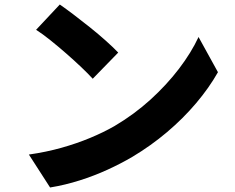

<svg xmlns="http://www.w3.org/2000/svg" viewBox="-20 -788 1040 851"><path d="M245 -768Q271 -750 306 -723.5Q341 -697 378.5 -667Q416 -637 449 -607.5Q482 -578 504 -555L391 -439Q371 -461 340.5 -490Q310 -519 274 -550.5Q238 -582 203 -610Q168 -638 140 -656ZM108 -103Q185 -114 252.5 -133Q320 -152 379 -176.5Q438 -201 487 -229Q575 -281 647 -346.5Q719 -412 773.5 -483.5Q828 -555 860 -624L946 -468Q907 -399 849.5 -331Q792 -263 720.5 -202.5Q649 -142 567 -93Q516 -63 457 -36Q398 -9 333.5 11.5Q269 32 202 43Z"/></svg>

Font: Noto Sans JP Thin ExtraBold
Style: Regular
Weight: 800
Version: Version 2.004-H2;hotconv 1.0.118;makeotfexe 2.5.65603